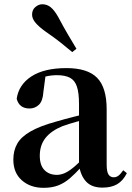

<svg xmlns="http://www.w3.org/2000/svg" viewBox="-20 -875 625 911"><path d="M186.6 16.2Q124.2 16.2 83.8 -19.4Q43.3 -54.9 43.3 -117.6Q43.3 -161.2 62 -193.6Q80.7 -226.1 125.1 -251.5Q169.6 -277 245.4 -297.9Q284.8 -309.4 334.4 -322Q384 -334.6 424 -344.4V-318.9Q384 -308.9 344 -297.6Q303.9 -286.4 277.1 -276.7Q223.3 -254.9 196.1 -220.6Q168.8 -186.4 168.8 -135.9Q168.8 -90.4 191.1 -67.9Q213.3 -45.3 250 -45.3Q266.3 -45.3 284.7 -52.6Q303.1 -59.9 327.4 -79.7Q351.8 -99.4 385.3 -135.5L400.8 -82.4H365.7Q336.6 -50.6 311.2 -28.7Q285.7 -6.8 256.4 4.7Q227 16.2 186.6 16.2ZM466.1 15.2Q414.6 15.2 387.9 -14.2Q361.2 -43.6 354.9 -94V-96.5V-381.4Q354.9 -434.7 344.8 -464.5Q334.7 -494.3 311.6 -506.3Q288.5 -518.3 250 -518.3Q224.4 -518.3 197.3 -512.2Q170.2 -506.1 133.8 -491.2L196.1 -516.3L185.9 -439.2Q183.3 -395.9 164.6 -378Q145.8 -360.2 120.3 -360.2Q71.1 -360.2 59.2 -406.5Q68.9 -473.5 129.4 -512.7Q189.9 -551.9 295.1 -551.9Q395.4 -551.9 440.7 -505.9Q486.1 -459.8 486.1 -356.2V-94.8Q486.1 -60.3 494.8 -47Q503.6 -33.8 519.7 -33.8Q531.3 -33.8 541.3 -40.9Q551.3 -48.1 564.7 -67.2L581.9 -53.4Q564 -17.5 536.2 -1.1Q508.4 15.2 466.1 15.2ZM342.7 -643.7 322.8 -627.8Q296.7 -649.6 268.1 -672.6Q239.5 -695.5 195.2 -725.9Q164.9 -747.6 148.6 -766.9Q132.2 -786.2 132.2 -805.7Q132.2 -828.4 147.7 -841.6Q163.3 -854.8 180.9 -854.8Q202.8 -854.8 220.3 -840.9Q237.7 -826.9 255.6 -795.4Q283 -743.9 303.6 -709.2Q324.3 -674.4 342.7 -643.7Z"/></svg>

Font: Noto Serif HK
Style: Regular
Weight: 200
Designer: Ryoko NISHIZUKA 西塚涼子 (kana & ideographs); Frank Grießhammer (Latin, Greek & Cyrillic); Wenlong ZHANG 张文龙 (bopomofo); San
Foundry: Adobe
Version: Version 2.001;hotconv 1.1.0;makeotfexe 2.6.0